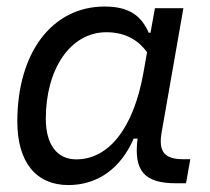

<svg xmlns="http://www.w3.org/2000/svg" viewBox="-20 -542 626 573"><path d="M429.2 -444.3H423.8C402.8 -492.2 368.7 -522.5 292.5 -522.5C135.7 -522.5 31.7 -385.3 31.7 -179.2C31.7 -59.1 86.9 10.3 184.1 10.3C271.5 10.3 340.8 -39.6 378.9 -128.4H390.6C378.4 -32.7 410.6 4.9 504.4 4.9H535.2L547.9 -66.9H525.9C469.2 -66.9 452.6 -91.3 462.4 -147L527.3 -517.6H442.4ZM297.4 -445.8C359.4 -445.8 396 -417.5 418.9 -386.2L408.2 -325.7C378.4 -157.7 303.7 -66.4 207.5 -66.4C150.4 -66.4 116.7 -110.4 116.7 -188C116.7 -335 189.5 -445.8 297.4 -445.8Z"/></svg>

Font: Cascadia Code PL SemiLight
Style: Italic
Weight: 350
Italic angle: -10°
Monospace: yes
Designer: Aaron Bell
Foundry: Saja Typeworks
Version: Version 2404.023